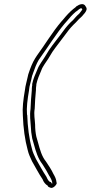

<svg xmlns="http://www.w3.org/2000/svg" viewBox="-20 -723 437 924"><path d="M100 -290C92 -243 87 -204 90 -166C92 -108 100 -49 113 -2C118 20 126 35 134 53C151 82 166 112 185 140C189 152 199 165 209 170C211 175 214 178 220 179C232 188 251 169 253 159C253 157 253 156 252 155C251 139 244 126 237 114C228 94 213 72 201 54C181 30 172 -4 163 -37L155 -65C151 -83 149 -103 149 -123C148 -149 142 -171 147 -200C148 -229 150 -259 153 -290C153 -296 153 -300 154 -307C155 -311 155 -315 155 -318C160 -341 169 -362 179 -385C185 -403 202 -424 212 -440L232 -473C251 -501 283 -540 300 -564C314 -584 330 -601 345 -615C353 -625 366 -637 375 -645C383 -656 394 -663 397 -679C397 -685 394 -690 391 -694C382 -710 361 -702 347 -692C346 -689 335 -682 333 -680C314 -664 302 -651 283 -628L275 -619C233 -570 195 -506 158 -456C155 -451 152 -447 149 -442C136 -421 127 -398 118 -371C116 -366 115 -361 114 -356C110 -335 102 -311 100 -290ZM120 -290V-291V-292C121 -309 130 -333 134 -356C134 -358 136 -362 138 -367V-368C147 -394 155 -415 166 -434C167 -436 172 -442 175 -447C213 -500 251 -561 290 -608L298 -617C317 -640 327 -651 344 -666C346 -667 356 -674 361 -679C372 -686 372 -683 373 -682L374 -681L375 -680C376 -679 376 -677 376 -677C374 -673 371 -670 361 -657C350 -648 340 -636 332 -627C314 -611 299 -594 284 -573C267 -549 236 -512 216 -482L195 -448C187 -434 168 -411 160 -389C150 -366 140 -344 135 -319V-315V-312L134 -307C133 -299 133 -293 133 -288C130 -257 128 -227 127 -199C122 -164 127 -142 128 -119C129 -96 131 -77 135 -57L143 -29C152 4 163 41 184 67C196 85 209 107 218 125H219V126C226 138 231 148 232 160C231 159 232 161 231 160L228 159L226 154L220 152C215 150 208 139 205 131L204 129L203 127C185 100 169 70 153 42C145 24 137 10 133 -10C120 -56 113 -113 111 -170L110 -171C107 -206 112 -243 120 -290Z"/></svg>

Font: Scribbler
Style: ClrIta
Weight: 400
Designer: Mew Too
Foundry: Cannot Into Space Fonts
Version: Version 1.001